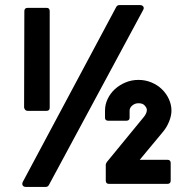

<svg xmlns="http://www.w3.org/2000/svg" viewBox="-20 -727 756 757"><path d="M82 10Q73 10 69.5 4Q66 -2 70 -10L438 -699Q442 -707 451 -707H532Q541 -707 545 -701Q549 -695 544 -687L173 2Q169 10 160 10ZM410 -2Q397 -2 397 -15V-78Q397 -82 402 -89L548 -267Q552 -272 555.5 -279Q559 -286 559 -294Q559 -301 551 -310.5Q543 -320 526 -320Q512 -320 501.5 -311Q491 -302 491 -291V-263Q491 -251 478 -251H407Q394 -251 394 -263V-291Q394 -315 404.5 -337Q415 -359 433 -375.5Q451 -392 475 -402Q499 -412 526 -412Q553 -412 577 -402Q601 -392 618.5 -375Q636 -358 646 -336Q656 -314 656 -291Q656 -271 647 -248.5Q638 -226 624 -209L531 -97H640Q653 -97 653 -84V-15Q653 -2 640 -2ZM89 -290Q78 -290 75 -303L76 -683Q76 -696 89 -696H164Q176 -696 176 -683V-303Q176 -290 164 -290Z"/></svg>

Font: AL Dynamic
Style: Bold
Weight: 700
Version: Version 1.000; ttfautohint (v1.8.2) -l 8 -r 50 -G 200 -x 14 